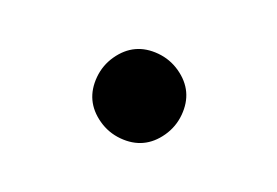

<svg xmlns="http://www.w3.org/2000/svg" viewBox="-24 -901 147 102"><g transform="rotate(-5 50.0 -850.0)"><path d="M25 -850Q25 -844 28.5 -838Q32 -832 38 -828.5Q44 -825 50 -825Q56 -825 62 -828.5Q68 -832 71.5 -838Q75 -844 75 -850Q75 -856 71.5 -862Q68 -868 62 -871.5Q56 -875 50 -875Q44 -875 38 -871.5Q32 -868 28.5 -862Q25 -856 25 -850Z"/></g></svg>

Font: Linefont ExtraLight
Style: Regular
Weight: 250
Monospace: yes
Version: Version 3.002;gftools[0.9.33]